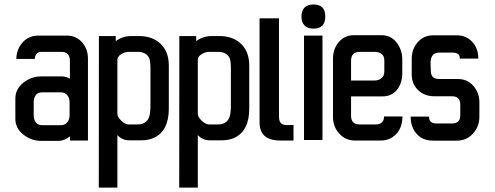

<svg xmlns="http://www.w3.org/2000/svg" viewBox="-20 -639 2251 873"><path d="M297.9 -362.3Q297.9 -403.3 258.3 -403.3H169.4Q154.8 -403.3 146.7 -394.3Q138.7 -385.3 138.2 -371.1H54.2Q55.2 -415.5 83 -446.3Q110.8 -477.1 153.8 -477.1H284.2Q326.2 -477.1 353 -446.8Q379.9 -416.5 379.9 -373V0H298.3V-19Q272 1.5 246.6 1.5H166.5Q122.1 1.5 85.9 -27.3Q49.8 -56.2 49.8 -98.1V-190.9Q49.8 -233.9 85.9 -262.7Q122.1 -291.5 166.5 -291.5H261.2Q280.8 -291.5 297.9 -280.8ZM296.4 -114.3V-174.8Q296.4 -193.4 285.9 -206.3Q275.4 -219.2 255.4 -219.2H172.4Q151.9 -219.2 142.6 -206.3Q133.3 -193.4 133.3 -174.8V-114.3Q133.3 -95.7 142.6 -82.8Q151.9 -69.8 172.4 -69.8H255.4Q275.4 -69.8 285.9 -82.8Q296.4 -95.7 296.4 -114.3Z M506.3 -452.1Q538.1 -475.1 577.1 -475.1H611.3Q673.3 -475.1 710.4 -439.5Q747.6 -403.8 747.6 -340.8V-145.5Q747.6 -43 678.7 -11.7Q654.8 -1 621.1 -1H567.4Q535.6 -1 513.7 -24.9V213.9H429.2L429.7 -475.1H506.3ZM664.1 -151.9V-329.1Q664.1 -367.2 655.8 -379.9Q640.6 -403.3 605.5 -403.3H563.5Q548.3 -403.3 530.8 -392.6Q513.7 -381.8 513.7 -367.2V-121.6Q513.7 -106.9 531.7 -89.8Q549.8 -73.2 563.5 -73.2H605.5Q653.8 -73.2 661.6 -121.6Q663.6 -135.7 664.1 -151.9Z M872.1 -452.1Q903.8 -475.1 942.9 -475.1H977.1Q1039.1 -475.1 1076.2 -439.5Q1113.3 -403.8 1113.3 -340.8V-145.5Q1113.3 -43 1044.4 -11.7Q1020.5 -1 986.8 -1H933.1Q901.4 -1 879.4 -24.9V213.9H794.9L795.4 -475.1H872.1ZM1029.8 -151.9V-329.1Q1029.8 -367.2 1021.5 -379.9Q1006.3 -403.3 971.2 -403.3H929.2Q914.1 -403.3 896.5 -392.6Q879.4 -381.8 879.4 -367.2V-121.6Q879.4 -106.9 897.5 -89.8Q915.5 -73.2 929.2 -73.2H971.2Q1019.5 -73.2 1027.3 -121.6Q1029.3 -135.7 1029.8 -151.9Z M1254.9 0Q1160.2 0 1160.2 -82.5V-555.7H1248.5V-108.4Q1248.5 -79.1 1267.6 -72.8Q1276.4 -69.8 1288.3 -70.3Q1300.3 -70.8 1314.5 -70.8V0Z M1405.3 -618.7Q1459 -618.7 1459 -564Q1459 -508.8 1405.3 -508.8Q1378.9 -508.8 1364.7 -523.2Q1350.6 -537.6 1350.6 -564Q1350.6 -590.3 1364.7 -604.5Q1378.9 -618.7 1405.3 -618.7ZM1446.3 -2.4H1362.3V-477.1H1446.3Z M1810.1 -109.4Q1808.6 -35.6 1752.9 -8.8Q1734.4 0 1710.4 0H1594.7Q1551.3 0 1522.9 -31.2Q1494.1 -62.5 1494.1 -106.4V-373Q1494.1 -416.5 1520.5 -447.8Q1546.9 -479 1589.8 -479H1713.9Q1757.3 -479 1783.2 -445.8Q1809.1 -412.6 1809.1 -368.2V-304.7Q1809.1 -261.7 1785.2 -231Q1761.2 -200.7 1718.8 -200.7H1576.2V-112.3Q1576.2 -73.2 1615.7 -73.2H1689.9Q1706.5 -73.2 1716.6 -82.8Q1726.6 -92.3 1726.1 -109.4ZM1615.7 -403.3Q1576.2 -403.3 1576.2 -362.3V-272.9H1683.1Q1701.7 -272.9 1714.6 -283.4Q1727.5 -293.9 1727.5 -314V-364.3Q1727.5 -384.8 1714.6 -394Q1701.7 -403.3 1683.1 -403.3Z M2070.8 -372.6Q2071.8 -399.9 2037.1 -399.9H1976.1Q1934.1 -399.4 1938 -342.8Q1939 -328.1 1939 -316.4Q1939 -279.8 1976.1 -279.8H2061.5Q2105.5 -279.8 2132.3 -248.5Q2159.7 -217.3 2159.7 -173.8V-108.4Q2159.7 -63.5 2130.4 -31.2Q2101.1 0.5 2056.6 0.5H1949.2Q1901.4 0.5 1874.5 -30.3Q1847.2 -61 1847.2 -108.9H1931.2Q1930.2 -91.8 1939.7 -84.7Q1949.2 -77.6 1964.8 -77.6H2035.6Q2072.8 -77.6 2072.8 -114.3V-163.1Q2072.8 -201.2 2035.6 -201.2H1955.1Q1910.6 -201.2 1881.3 -229Q1852.1 -256.8 1852.1 -300.8V-372.1Q1852.1 -416 1879.4 -447.3Q1906.7 -478.5 1950.2 -478.5H2055.2Q2100.1 -478.5 2127.4 -448.7Q2154.8 -418.9 2154.8 -372.6Z"/></svg>

Font: Uroob
Style: Regular
Weight: 400
Designer: Hussain K H
Foundry: Swanthanthra Malayalam Computing(http://smc.org.in)
Version: Version 2.0.0+20200101